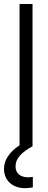

<svg xmlns="http://www.w3.org/2000/svg" viewBox="-38 -748 248 982"><path d="M89.8 214.4C101.6 214.4 115.7 212.9 129.9 210.4V156.7C121.1 158.2 112.3 158.7 104.5 158.7C67.4 158.7 41.5 138.7 41.5 103.5C41.5 61 73.7 30.3 128.4 0V-727.5H62V-4.9C9.8 28.8 -17.6 71.8 -17.6 115.2C-17.6 174.8 25.9 214.4 89.8 214.4Z"/></svg>

Font: Guggenheim Sans Display Light
Style: Regular
Weight: 300
Designer: Modified by Tom Baber under direction of Pentagram Design 2023
Foundry: rsms
Version: Version 1.001;Glyphs 3.1.2 (3151)